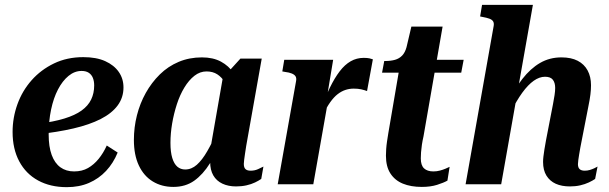

<svg xmlns="http://www.w3.org/2000/svg" viewBox="-20 -761 2514 793"><path d="M256 12Q188 12 137.5 -15.5Q87 -43 59.5 -94.5Q32 -146 32 -216Q32 -275 52 -330.5Q72 -386 110.5 -429.5Q149 -473 203 -499Q257 -525 324 -525Q378 -525 414.5 -508.5Q451 -492 470.5 -464Q490 -436 490 -400Q490 -358 466 -325.5Q442 -293 396 -269.5Q350 -246 283.5 -230.5Q217 -215 132 -206L139 -250Q202 -258 246 -271.5Q290 -285 317 -304.5Q344 -324 356.5 -350Q369 -376 369 -408Q369 -426 363.5 -439.5Q358 -453 346.5 -460.5Q335 -468 317 -468Q288 -468 263 -447.5Q238 -427 219.5 -391.5Q201 -356 191 -308.5Q181 -261 181 -206Q181 -155 193.5 -121Q206 -87 229.5 -70Q253 -53 286 -53Q319 -53 343.5 -67Q368 -81 387.5 -105Q407 -129 421 -160L466 -131Q448 -87 418 -55Q388 -23 347.5 -5.5Q307 12 256 12Z M974 -389 929 -367Q923 -398 909.5 -420Q896 -442 877.5 -454Q859 -466 833 -466Q806 -466 783 -448Q760 -430 741.5 -399.5Q723 -369 710.5 -330.5Q698 -292 691 -251Q684 -210 684 -171Q684 -133 691.5 -108.5Q699 -84 712.5 -72.5Q726 -61 745 -61Q771 -61 793 -80.5Q815 -100 836 -136.5Q857 -173 879 -222L906 -198Q877 -134 847.5 -87Q818 -40 782 -14.5Q746 11 696 11Q648 11 611 -11.5Q574 -34 553.5 -77.5Q533 -121 533 -183Q533 -235 545.5 -284.5Q558 -334 582 -377Q606 -420 640 -453.5Q674 -487 718 -505.5Q762 -524 814 -524Q860 -524 892.5 -506.5Q925 -489 945 -459Q965 -429 974 -389ZM1061 -519 997 -159Q994 -141 992 -126.5Q990 -112 988.5 -101.5Q987 -91 987 -84Q987 -69 994 -62.5Q1001 -56 1015 -56Q1032 -56 1046 -62.5Q1060 -69 1068 -73L1059 -22Q1049 -15 1033.5 -7.5Q1018 0 998 4.5Q978 9 955 9Q923 9 898.5 -2.5Q874 -14 861 -36.5Q848 -59 848 -92Q848 -101 849.5 -111Q851 -121 854 -135L844 -118L902 -450L912 -452L973 -519Z M1127 0H1274L1336 -351H1329L1356 -514H1154L1146 -466L1157 -464Q1174 -462 1185 -457.5Q1196 -453 1200.5 -446Q1205 -439 1203 -427ZM1520 -516Q1515 -518 1506 -520Q1497 -522 1482 -522Q1453 -522 1428.5 -508Q1404 -494 1383 -466.5Q1362 -439 1342.5 -399Q1323 -359 1306 -309L1314 -286Q1329 -318 1344 -339Q1359 -360 1374.5 -372Q1390 -384 1406.5 -389.5Q1423 -395 1441 -395Q1459 -395 1472 -392Q1485 -389 1496 -385Z M1722 11Q1677 11 1644 -2.5Q1611 -16 1592.5 -44.5Q1574 -73 1574 -118Q1574 -130 1575 -145Q1576 -160 1578.5 -177Q1581 -194 1584 -212L1632 -493L1664 -514H1895L1885 -461H1558L1567 -509H1570Q1594 -509 1611.5 -514Q1629 -519 1641 -531.5Q1653 -544 1659 -566L1679 -651H1808L1729 -197Q1725 -180 1722.5 -163Q1720 -146 1719 -132Q1718 -118 1718 -107Q1718 -78 1731.5 -65.5Q1745 -53 1770 -53Q1784 -53 1797 -56.5Q1810 -60 1820.5 -64.5Q1831 -69 1837 -72L1828 -15Q1812 -6 1785 2.5Q1758 11 1722 11Z M1903 0H2050L2181 -741H1971L1963 -693L1973 -691Q1990 -688 2001 -684Q2012 -680 2016.5 -673Q2021 -666 2019 -654ZM2377 -152 2410 -321Q2416 -350 2418.5 -370.5Q2421 -391 2421 -409Q2421 -444 2407 -470Q2393 -496 2366 -510Q2339 -524 2299 -524Q2250 -524 2210.5 -501Q2171 -478 2137.5 -435Q2104 -392 2073 -331L2089 -296Q2113 -345 2137 -378Q2161 -411 2184.5 -427.5Q2208 -444 2231 -444Q2254 -444 2263.5 -431.5Q2273 -419 2273 -398Q2273 -385 2270.5 -368.5Q2268 -352 2264 -331L2235 -181Q2231 -160 2228.5 -143.5Q2226 -127 2224.5 -115Q2223 -103 2223 -92Q2223 -58 2237 -35.5Q2251 -13 2275.5 -2Q2300 9 2334 9Q2357 9 2376.5 4.5Q2396 0 2412 -7.5Q2428 -15 2438 -22L2448 -73Q2443 -70 2434.5 -66Q2426 -62 2416 -59Q2406 -56 2395 -56Q2381 -56 2374 -62.5Q2367 -69 2367 -83Q2367 -90 2368.5 -100Q2370 -110 2372 -123Q2374 -136 2377 -152Z"/></svg>

Font: Roboto Serif 72pt SemiCondensed SemiBold
Style: Italic
Weight: 600
Width: 4
Italic angle: -10°
Designer: Greg Gazdowicz
Foundry: Commercial Type
Version: Version 1.008